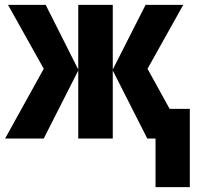

<svg xmlns="http://www.w3.org/2000/svg" viewBox="-20 -570 813 790"><path d="M734 -550 587 -287 678 -122H761V200H620V0H586L444 -280V0H302V-280L160 0H1L160 -287L13 -550H168L302 -284V-550H444V-284L579 -550Z"/></svg>

Font: Noto Sans ExtraCondensed ExtraBold
Style: Regular
Weight: 800
Width: 2
Designer: Monotype Design Team
Foundry: Monotype Imaging Inc.
Version: Version 2.013; ttfautohint (v1.8.4.7-5d5b)